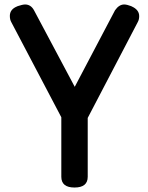

<svg xmlns="http://www.w3.org/2000/svg" viewBox="-20 -830 662 858"><path d="M30 -732Q24 -743 24 -759Q24 -789 58 -802H57Q81 -810 92 -810Q118 -810 132 -784L314 -442Q473 -745 494 -784Q512 -810 535 -810Q547 -810 568 -802H567Q602 -787 602 -758Q602 -743 596 -732Q589 -719 372 -303V-40Q372 8 313 8Q254 8 254 -40V-306Z"/></svg>

Font: Gugi Cyrillic
Style: Regular
Weight: 400
Foundry: TAE System & Typefaces Co.
Version: Version 3.10 September 15, 2020